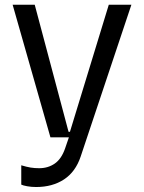

<svg xmlns="http://www.w3.org/2000/svg" viewBox="-20 -565 593 790"><path d="M128.6 204.5Q108.7 204.5 91.6 201.3Q74.6 198.2 67.5 194.6V115.1Q89.8 121.8 106.2 124.5Q122.5 127.1 141.3 127.1Q177.6 127.1 205.3 108Q233 88.8 247.9 45.5L263.5 0H187.5L32 -545.5H122.9L262.1 -22.7H267.8L427.6 -545.5H520.6L311.8 79.5Q290.8 142 243.3 173.3Q195.7 204.5 128.6 204.5Z"/></svg>

Font: Riot Sans
Style: Regular
Weight: 400
Designer: Rasmus Andersson
Foundry: rsms
Version: Version 3.005